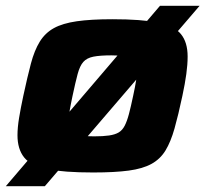

<svg xmlns="http://www.w3.org/2000/svg" viewBox="-34 -584 705 659"><path d="M-14 55 515 -564H651L120 55ZM286 8Q185 8 128.5 -3.5Q72 -15 49 -43.5Q26 -72 26 -120Q26 -146 31.5 -179.5Q37 -213 46 -255Q60 -320 72 -365.5Q84 -411 102.5 -441Q121 -471 151 -487.5Q181 -504 229.5 -511Q278 -518 352 -518Q452 -518 508 -506.5Q564 -495 587 -467Q610 -439 610 -390Q610 -363 605.5 -330Q601 -297 592 -255Q578 -189 565 -143Q552 -97 534 -67.5Q516 -38 486 -21.5Q456 -5 408 1.5Q360 8 286 8ZM289 -116Q320 -116 340.5 -119Q361 -122 373.5 -129.5Q386 -137 394 -152.5Q402 -168 408.5 -192.5Q415 -217 423 -255Q430 -287 433.5 -310Q437 -333 437 -350Q437 -369 428.5 -378Q420 -387 401 -390.5Q382 -394 348 -394Q309 -394 286.5 -389.5Q264 -385 252 -371.5Q240 -358 232.5 -330Q225 -302 215 -255Q208 -222 204 -198Q200 -174 200 -159Q200 -141 208 -131.5Q216 -122 236 -119Q256 -116 289 -116Z"/></svg>

Font: Saira Thin Expanded
Style: Bold Italic
Weight: 700
Width: 7
Italic angle: -12°
Version: Version 1.101